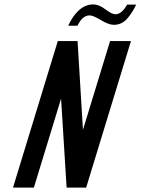

<svg xmlns="http://www.w3.org/2000/svg" viewBox="-20 -854 679 874"><path d="M283.2 0H372.2L576.1 -667H481.1L357.6 -263L333.1 -667H243.1L39.2 0H134.2L258 -405ZM505.4 -789C494.7 -789 479.5 -796.5 459.8 -811.5C440 -826.5 421.5 -834 404.1 -834C346.4 -834 310.1 -779.3 290.5 -737H332.5C343.1 -757.9 359.7 -784 387.9 -784C398.5 -784 415.7 -776.8 439.3 -762.5C462.9 -748.2 482.4 -741 497.7 -741C521.7 -741 541.8 -750 558 -768C574.1 -786 588.1 -807.7 599.8 -833H558.8C548.2 -814.8 530.8 -789 505.4 -789Z"/></svg>

Font: Din Kursivschrift
Style: Eng
Weight: 400
Version: Version 1.089